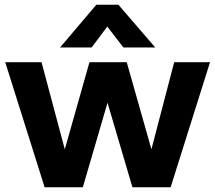

<svg xmlns="http://www.w3.org/2000/svg" viewBox="-20 -789 907 809"><path d="M168 0 2 -527H155L253 -160L357 -527H514L618 -160L714 -527H865L699 0H538L433 -356L329 0ZM233 -589 386 -769H479L634 -589H500L432 -677L366 -589Z"/></svg>

Font: Onest
Style: Bold
Weight: 700
Designer: Dmitri Voloshin, Andrey Kudryavtsev
Foundry: Dmitri Voloshin, Andrey Kudryavtsev
Version: Version 1.000;gftools[0.9.33]